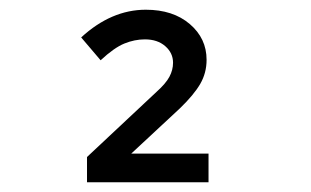

<svg xmlns="http://www.w3.org/2000/svg" viewBox="-20 -725 640 395"><path d="M159 -350V-402L302 -536Q321 -553 328.5 -567Q336 -581 336 -596Q336 -616 320 -630Q304 -644 278 -644Q257 -644 236 -635.5Q215 -627 187 -601L147 -648Q209 -705 280 -705Q336 -705 370.5 -675.5Q405 -646 405 -602Q405 -575 392 -552.5Q379 -530 350 -502L250 -409H409V-350Z"/></svg>

Font: Red Hat Mono Medium
Style: Regular
Weight: 500
Monospace: yes
Designer: Pentagram, MCKL
Foundry: Pentagram, MCKL
Version: Version 1.023; ttfautohint (v1.8.3)